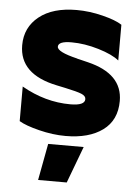

<svg xmlns="http://www.w3.org/2000/svg" viewBox="-53 -582 601 835"><g transform="rotate(5 247.0 -164.5)"><path d="M316 -318Q469 -281 469 -162Q469 -78 409 -34Q349 10 247 10Q191 10 131 -5Q71 -20 43 -37V-188Q146 -129 256 -129Q319 -129 319 -157Q319 -171 299.5 -179Q280 -187 228 -198L190 -206Q25 -240 25 -367Q25 -445 84.5 -492.5Q144 -540 248 -540Q304 -540 362 -525.5Q420 -511 447 -493V-337Q418 -361 356.5 -379.5Q295 -398 238 -398Q180 -398 180 -374Q180 -351 268 -330Q270 -329 271.5 -328.5Q273 -328 275 -328ZM330 51 270 211H145L175 51Z"/></g></svg>

Font: Roundo
Style: Bold
Weight: 700
Designer: Namrata Goyal (Gurmukhi), Shiva Nallaperumal (Latin)
Foundry: Indian Type Foundry
Version: Version 1.000;PS 1.0;hotconv 1.0.88;makeotf.lib2.5.647800